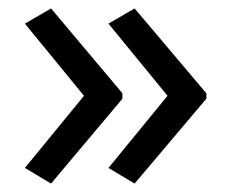

<svg xmlns="http://www.w3.org/2000/svg" viewBox="-20 -491 549 455"><path d="M469 -257 299 -56 237 -93 377 -264 237 -435 299 -471 469 -270ZM270 -257 101 -56 39 -93 179 -264 39 -435 101 -471 270 -270Z"/></svg>

Font: Noto Sans Tifinagh Ahaggar
Style: Regular
Weight: 400
Designer: JamraPatel
Foundry: JamraPatel LLC
Version: Version 2.006; ttfautohint (v1.8.4.7-5d5b)